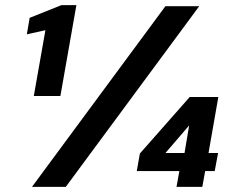

<svg xmlns="http://www.w3.org/2000/svg" viewBox="-20 -724 907 744"><path d="M111 -352 156 -607 84 -591 95 -655 218 -704H276L214 -352ZM104 0 621 -700H752L235 0ZM664 0 675 -61H510L522 -129L715 -348H826L788 -131H825L812 -61H775L764 0ZM621 -131H695L713 -238Z"/></svg>

Font: DM Sans 18pt
Style: Bold Italic
Weight: 700
Italic angle: -10°
Designer: Colophon Foundry, Jonny Pinhorn
Foundry: Colophon Foundry
Version: Version 4.004;gftools[0.9.30]